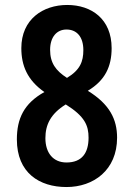

<svg xmlns="http://www.w3.org/2000/svg" viewBox="-20 -744 540 774"><path d="M248 10C357 10 452 -58 452 -189C452 -263 422 -324 334 -378C404 -420 430 -476 430 -550C430 -667 349 -724 251 -724C153 -724 66 -666 66 -550C66 -480 90 -421 159 -373C76 -327 48 -265 48 -182C48 -47 139 10 248 10ZM250 -430C205 -459 182 -490 182 -543C182 -595 209 -625 248 -625C290 -625 316 -595 316 -542C316 -496 303 -462 250 -430ZM248 -89C194 -89 163 -128 163 -187C163 -241 184 -285 245 -323C322 -275 337 -238 337 -189C337 -127 310 -89 248 -89Z"/></svg>

Font: Noto Sans Mono ExtraCondensed SemiBold
Style: Regular
Weight: 600
Width: 2
Designer: Monotype Design Team
Foundry: Monotype Imaging Inc.
Version: Version 2.014